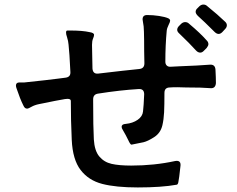

<svg xmlns="http://www.w3.org/2000/svg" viewBox="-20 -840 1040 843"><path d="M873 -820Q883 -820 890 -813Q937 -775 968 -745Q976 -738 976 -729Q976 -720 968 -712L956 -699Q948 -691 940 -691Q931 -691 922 -700Q874 -748 849 -770Q839 -780 839 -788Q839 -797 847 -804L856 -813Q864 -820 873 -820ZM730 -547 769 -549Q851 -552 901 -556Q924 -558 926 -535Q928 -499 928 -475Q926 -450 902 -453Q869 -456 797 -456Q782 -457 759 -457Q737 -457 726 -456Q702 -456 702 -432Q702 -378 700.5 -347Q699 -316 693 -290Q685 -256 657 -238Q629 -220 610 -215.5Q591 -211 558 -205Q555 -204 551 -210Q547 -216 543 -225Q533 -246 520 -268Q514 -277 514 -283Q514 -295 532 -296Q563 -299 584.5 -314Q606 -329 608 -351Q611 -376 613 -426Q613 -451 588 -449Q506 -444 411 -429Q389 -426 389 -404V-397Q389 -280 392 -228Q395 -178 416 -153Q437 -128 470 -120.5Q503 -113 556 -113Q657 -113 749 -133Q777 -138 772 -108Q770 -95 767 -65Q765 -50 763 -40Q761 -30 756 -29Q689 -17 585 -17Q489 -17 429 -32.5Q369 -48 334 -93.5Q299 -139 295 -226Q291 -309 291 -397Q291 -406 276 -406Q269 -406 265 -405Q224 -398 172 -387L152 -383Q132 -379 118 -371Q104 -363 100 -363Q94 -363 90 -366Q86 -369 82 -378Q68 -406 53 -451Q50 -459 50 -464Q50 -478 65 -478H87L179 -488Q193 -490 237 -495Q257 -497 268 -499Q291 -502 289 -525Q285 -609 281 -644Q280 -659 274 -678Q270 -689 270 -697Q270 -706 276 -706H289Q342 -706 373 -699Q393 -696 393 -687Q393 -681 388.5 -670.5Q384 -660 384 -643Q384 -611 386 -539Q388 -514 412 -517Q530 -531 591 -537Q614 -539 614 -562Q614 -595 613 -614Q613 -670 612 -700Q612 -724 607 -748L606 -755Q606 -774 626 -774Q652 -774 678 -770Q704 -766 718 -760Q727 -756 727 -749Q727 -744 720 -730Q713 -716 712 -705Q706 -641 706 -569Q706 -558 712.5 -552Q719 -546 730 -547ZM859 -609Q849 -609 840 -619Q814 -648 767 -693Q758 -701 758 -709Q758 -718 766 -726L776 -736Q784 -743 793 -743Q803 -743 810 -736Q860 -694 888 -662Q895 -655 895 -646Q895 -639 887 -629L874 -616Q867 -609 859 -609Z"/></svg>

Font: Shippori Gochic B2 Bold
Style: Regular
Weight: 700
Designer: FONTDASU
Foundry: FONTDASU / Google Inc. / but / Adobe
Version: Version 1.130